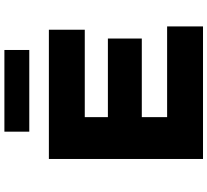

<svg xmlns="http://www.w3.org/2000/svg" viewBox="-55 -887 942 872"><g transform="rotate(-90 416.0 -451.0)"><path d="M130 0V-700H717V-537H320V-163H732V0ZM230 -278V-432H677V-278ZM254 -789V-902H625V-789Z"/></g></svg>

Font: Lexend Giga ExtraBold
Style: Regular
Weight: 800
Designer: Bonnie Shaver-Troup, Thomas Jockin
Foundry: Lexend
Version: Version 1.007